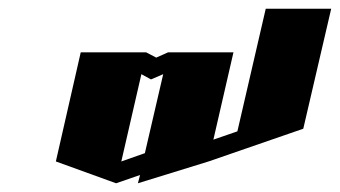

<svg xmlns="http://www.w3.org/2000/svg" viewBox="-20 -620 779 440"><path d="M589 -600H739L675 -325L458 -250L296 -200L301 -219L246 -200L108 -250L165 -500H315L338 -488L365 -500H515L469 -300L524 -319ZM304 -450 258 -250 312 -269 354 -450 326 -438Z"/></svg>

Font: SOV_Meka
Style: Italic
Weight: 400
Italic angle: -13°
Version: Version 1.00